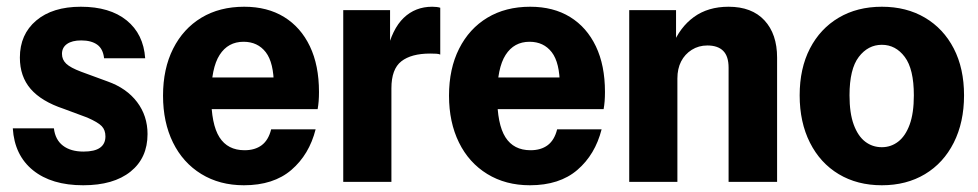

<svg xmlns="http://www.w3.org/2000/svg" viewBox="-20 -540 2902 570"><path d="M227 10Q133 10 78 -34.5Q23 -79 18 -159H140Q144 -125 167 -107.5Q190 -90 228 -90Q261 -90 277 -101.5Q293 -113 293 -135Q293 -154 282 -165.5Q271 -177 239 -191L169 -217Q103 -239 71 -276Q39 -313 39 -369Q39 -438 87.5 -479Q136 -520 220 -520Q306 -520 356 -479.5Q406 -439 411 -367H289Q286 -395 268.5 -407.5Q251 -420 221 -420Q194 -420 179 -409.5Q164 -399 164 -380Q164 -363 176.5 -351Q189 -339 221 -327L300 -298Q356 -278 387 -237Q418 -196 418 -142Q418 -71 367.5 -30.5Q317 10 227 10Z M704 10Q632 10 577.5 -23.5Q523 -57 493.5 -117Q464 -177 464 -256Q464 -336 494 -395.5Q524 -455 578 -487.5Q632 -520 705 -520Q774 -520 823.5 -489.5Q873 -459 900 -402.5Q927 -346 927 -267Q927 -252 926 -239.5Q925 -227 923 -216H549V-310H820L793 -285Q793 -354 769 -385Q745 -416 703 -416Q657 -416 632 -377Q607 -338 607 -255Q607 -171 631.5 -132.5Q656 -94 706 -94Q737 -94 757 -109Q777 -124 785 -156H917Q898 -81 845 -35.5Q792 10 704 10Z M999 0V-510H1138V-387H1142V0ZM1142 -278 1128 -384Q1144 -454 1178.5 -487Q1213 -520 1263 -520Q1278 -520 1287 -517V-378Q1283 -380 1275.5 -380.5Q1268 -381 1257 -381Q1201 -381 1171.5 -358Q1142 -335 1142 -278Z M1553 10Q1481 10 1426.5 -23.5Q1372 -57 1342.5 -117Q1313 -177 1313 -256Q1313 -336 1343 -395.5Q1373 -455 1427 -487.5Q1481 -520 1554 -520Q1623 -520 1672.5 -489.5Q1722 -459 1749 -402.5Q1776 -346 1776 -267Q1776 -252 1775 -239.5Q1774 -227 1772 -216H1398V-310H1669L1642 -285Q1642 -354 1618 -385Q1594 -416 1552 -416Q1506 -416 1481 -377Q1456 -338 1456 -255Q1456 -171 1480.5 -132.5Q1505 -94 1555 -94Q1586 -94 1606 -109Q1626 -124 1634 -156H1766Q1747 -81 1694 -35.5Q1641 10 1553 10Z M1848 0V-510H1987V-402H1991V0ZM2143 0V-339Q2143 -373 2127 -389Q2111 -405 2080 -405Q2054 -405 2033.5 -392Q2013 -379 2002 -357.5Q1991 -336 1991 -307L1976 -404Q1998 -459 2040 -489.5Q2082 -520 2143 -520Q2212 -520 2249.5 -479.5Q2287 -439 2287 -369V0Z M2598 10Q2525 10 2470 -23Q2415 -56 2384.5 -116.5Q2354 -177 2354 -257Q2354 -337 2384.5 -396Q2415 -455 2470 -487.5Q2525 -520 2598 -520Q2671 -520 2726 -487.5Q2781 -455 2811.5 -396Q2842 -337 2842 -257Q2842 -177 2811.5 -116.5Q2781 -56 2726 -23Q2671 10 2598 10ZM2598 -103Q2625 -103 2646.5 -119.5Q2668 -136 2680.5 -170Q2693 -204 2693 -257Q2693 -335 2666 -371Q2639 -407 2598 -407Q2557 -407 2529.5 -371Q2502 -335 2502 -257Q2502 -204 2514.5 -170Q2527 -136 2548.5 -119.5Q2570 -103 2598 -103Z"/></svg>

Font: Instrument Sans SemiCondensed
Style: Bold
Weight: 700
Width: 4
Designer: Rodrigo Fuenzalida
Foundry: fragTYPE
Version: Version 1.000;gftools[0.9.28]